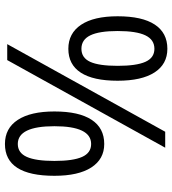

<svg xmlns="http://www.w3.org/2000/svg" viewBox="20 -712 701 781"><g transform="rotate(-90 370.5 -321.5)"><path d="M175.3 -651.9Q239.3 -651.9 273.4 -599.6Q307.6 -547.4 307.6 -450.7Q307.6 -351.1 273.9 -299.6Q240.2 -248 175.3 -248Q113.8 -248 79.8 -300.5Q45.9 -353 45.9 -450.7Q45.9 -651.9 175.3 -651.9ZM516.6 -642.6H581.5L225.1 0H160.2ZM175.3 -599.6Q139.2 -599.6 122.8 -563Q106.4 -526.4 106.4 -450.7Q106.4 -374.5 122.8 -337.9Q139.2 -301.3 175.3 -301.3Q247.6 -301.3 247.6 -450.7Q247.6 -599.6 175.3 -599.6ZM562.5 -394Q625.5 -394 660.2 -342.3Q694.8 -290.5 694.8 -193.4Q694.8 -93.8 661.1 -42.5Q627.4 8.8 562.5 8.8Q500 8.8 466.3 -43.5Q432.6 -95.7 432.6 -193.4Q432.6 -293 465.6 -343.5Q498.5 -394 562.5 -394ZM562.5 -340.8Q525.9 -340.8 509.5 -305.2Q493.2 -269.5 493.2 -193.4Q493.2 -117.2 509.5 -80.6Q525.9 -43.9 562.5 -43.9Q599.6 -43.9 617.2 -80.6Q634.8 -117.2 634.8 -193.4Q634.8 -268.6 617.2 -304.7Q599.6 -340.8 562.5 -340.8Z"/></g></svg>

Font: Khula Regular
Style: Regular
Weight: 400
Designer: Erin McLaughlin, Steve Matteson
Version: Version 1.000;PS 1.0;hotconv 1.0.72;makeotf.lib2.5.5900